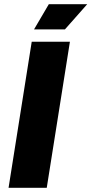

<svg xmlns="http://www.w3.org/2000/svg" viewBox="-20 -900 438 920"><path d="M143 -759H291L398 -880H214ZM21 0H204L315 -700H132Z"/></svg>

Font: Arthouse Owned Black
Style: Italic
Weight: 900
Italic angle: -10°
Designer: Jeremy Tribby
Foundry: Tribby Type
Version: Version 1.000;PS 001.000;hotconv 1.0.88;makeotf.lib2.5.64775